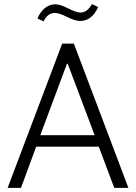

<svg xmlns="http://www.w3.org/2000/svg" viewBox="-20 -913 662 933"><path d="M309.1 -603H305.2L175.8 -255.9H439.9ZM17.1 0 282.2 -701.2H338.9L604 0H535.2L460 -200.2H155.8L82 0ZM249 -892.1Q272.5 -892.1 311.5 -872.1Q350.6 -852.1 371.1 -852.1Q403.8 -852.1 426.8 -893.1L457 -878.9Q426.3 -811 369.1 -811Q344.7 -811 306.2 -830.6Q267.6 -850.1 247.1 -850.1Q228 -850.1 213.9 -838.6Q199.7 -827.1 191.9 -809.1L162.1 -823.2Q174.8 -854.5 197.5 -873.3Q220.2 -892.1 249 -892.1Z"/></svg>

Font: LT Hoop Light
Style: Regular
Weight: 300
Designer: Daniel Lyons
Foundry: LyonsType
Version: Version 1.000